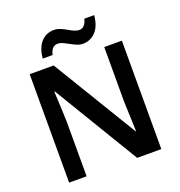

<svg xmlns="http://www.w3.org/2000/svg" viewBox="-159 -1054 1111 1188"><g transform="rotate(-20 396.5 -460.5)"><path d="M700 0H541L203 -560H199Q201 -530 202.5 -497Q204 -464 205.5 -429.5Q207 -395 208 -360V0H93V-714H251L588 -158H591Q590 -184 589 -217Q588 -250 586.5 -284.5Q585 -319 584 -351V-714H700ZM202 -777Q205 -813 215.5 -839.5Q226 -866 242.5 -884Q259 -902 280 -911Q301 -920 326 -920Q347 -920 367 -912Q387 -904 405.5 -893Q424 -882 442 -874Q460 -866 477 -866Q495 -866 508.5 -880Q522 -894 528 -921H593Q587 -851 552.5 -814.5Q518 -778 469 -778Q448 -778 429 -786Q410 -794 390.5 -805Q371 -816 353.5 -824Q336 -832 318 -832Q300 -832 286.5 -818.5Q273 -805 267 -777Z"/></g></svg>

Font: Noto Sans Armenian SemiBold
Style: Regular
Weight: 600
Designer: Monotype Design Team
Foundry: Monotype Imaging Inc.
Version: Version 2.007